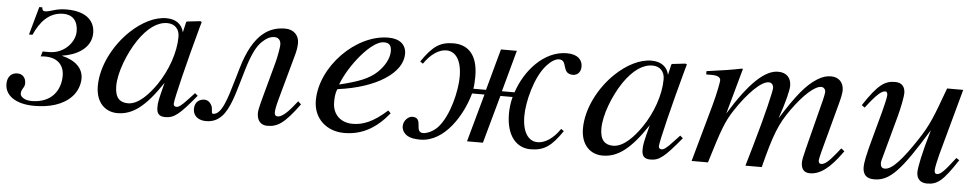

<svg xmlns="http://www.w3.org/2000/svg" viewBox="-51 -654 4469 878"><g transform="rotate(5 2183.5 -214.5)"><path d="M101 -441 65 -312H81C108 -373 148 -420 214 -420C255 -420 281 -394 281 -345C281 -296 233 -240 164 -240H134L127 -217C135 -218 142 -218 149 -218C203 -218 235 -187 235 -137C235 -72 196 -10 103 -10C67 -10 51 -28 51 -39C51 -63 67 -66 67 -88C67 -112 53 -130 28 -130C3 -130 -18 -114 -18 -78C-18 -26 30 11 118 11C185 11 248 -6 287 -47C310 -70 322 -104 322 -132C322 -178 288 -213 224 -228L225 -229C284 -237 357 -271 357 -344C357 -393 325 -441 226 -441C175 -441 155 -424 128 -424C118 -424 115 -432 115 -441Z M845 -111 818 -82C788 -49 775 -41 766 -41C758 -41 752 -45 752 -54C752 -74 794 -246 841 -417C844 -427 845 -429 847 -438L840 -441L779 -434L776 -431L765 -383C757 -420 728 -441 685 -441C630 -441 572 -410 522 -363C451 -296 399 -196 399 -105C399 -29 443 11 499 11C569 11 627 -33 702 -146C681 -64 679 -56 679 -31C679 -2 691 10 719 10C759 10 783 -9 858 -100ZM747 -361C747 -290 717 -204 670 -136C640 -93 593 -38 543 -38C507 -38 483 -57 483 -112C483 -175 518 -264 560 -327C602 -388 646 -419 691 -419C726 -419 747 -396 747 -361Z M1318 -115 1297 -89C1267 -52 1245 -38 1231 -38C1219 -38 1216 -45 1216 -56C1216 -64 1218 -81 1228 -117L1284 -320C1290 -341 1294 -362 1294 -380C1294 -415 1270 -441 1230 -441C1162 -441 1086 -408 1038 -242L1024 -194C995 -94 974 -24 935 -24C925 -24 932 -45 924 -61C916 -78 903 -85 890 -85C869 -85 846 -72 846 -39C846 -4 874 12 905 12C937 12 959 1 978 -19C1013 -56 1032 -131 1045 -174L1063 -235C1084 -306 1104 -347 1127 -369C1145 -386 1162 -398 1185 -398C1200 -398 1214 -389 1214 -365C1214 -353 1207 -313 1199 -282L1155 -120C1141 -68 1139 -55 1139 -45C1139 -7 1161 9 1186 9C1233 9 1264 -9 1332 -102Z M1732 -109C1667 -50 1619 -34 1575 -34C1519 -34 1482 -70 1482 -125C1482 -140 1482 -166 1492 -186C1671 -209 1786 -287 1786 -373C1786 -415 1757 -441 1704 -441C1554 -441 1398 -281 1398 -126C1398 -43 1459 11 1540 11C1623 11 1687 -27 1744 -97ZM1498 -209C1532 -298 1628 -418 1685 -418C1713 -418 1720 -403 1720 -379C1720 -348 1701 -312 1670 -282C1633 -247 1585 -229 1499 -208Z M2242 -242 2294 -432H2221L2169 -242H2111C2114 -256 2115 -286 2115 -299C2115 -401 2067 -441 2003 -441C1941 -441 1907 -417 1858 -345L1871 -336C1902 -382 1940 -406 1973 -406C2014 -406 2044 -369 2044 -291C2044 -228 2018 -111 1966 -54C1947 -33 1917 -20 1900 -20C1855 -20 1899 -90 1844 -90C1829 -90 1804 -72 1804 -43C1804 -26 1814 -10 1831 0C1845 8 1865 11 1889 11C2002 11 2080 -121 2107 -220H2164L2103 0H2176L2237 -220H2293C2286 -194 2283 -166 2283 -143C2283 -41 2331 11 2395 11C2457 11 2491 -13 2540 -85L2527 -94C2496 -48 2458 -24 2425 -24C2384 -24 2354 -61 2354 -139C2354 -202 2382 -319 2434 -376C2453 -397 2473 -410 2490 -410C2533 -410 2503 -345 2559 -345C2574 -345 2595 -355 2595 -386C2595 -415 2575 -441 2523 -441C2418 -441 2333 -343 2300 -242Z M3072 -111 3045 -82C3015 -49 3002 -41 2993 -41C2985 -41 2979 -45 2979 -54C2979 -74 3021 -246 3068 -417C3071 -427 3072 -429 3074 -438L3067 -441L3006 -434L3003 -431L2992 -383C2984 -420 2955 -441 2912 -441C2857 -441 2799 -410 2749 -363C2678 -296 2626 -196 2626 -105C2626 -29 2670 11 2726 11C2796 11 2854 -33 2929 -146C2908 -64 2906 -56 2906 -31C2906 -2 2918 10 2946 10C2986 10 3010 -9 3085 -100ZM2974 -361C2974 -290 2944 -204 2897 -136C2867 -93 2820 -38 2770 -38C2734 -38 2710 -57 2710 -112C2710 -175 2745 -264 2787 -327C2829 -388 2873 -419 2918 -419C2953 -419 2974 -396 2974 -361Z M3826 -105 3811 -117 3790 -91C3760 -54 3742 -38 3725 -38C3717 -38 3713 -43 3713 -54C3713 -58 3717 -76 3723 -99L3781 -315C3790 -348 3794 -369 3794 -382C3794 -416 3773 -441 3736 -441C3716 -441 3697 -436 3673 -421C3624 -390 3583 -340 3513 -229C3540 -306 3553 -362 3553 -381C3553 -417 3533 -441 3493 -441C3432 -441 3362 -375 3273 -230L3331 -439L3328 -441C3273 -430 3245 -426 3166 -415V-400H3191C3218 -400 3232 -393 3232 -378C3232 -371 3223 -320 3207 -262L3134 0H3209C3257 -158 3271 -194 3305 -246C3361 -331 3420 -389 3454 -389C3467 -389 3476 -380 3476 -364C3476 -351 3452 -245 3408 -93L3381 0H3456C3495 -154 3515 -203 3564 -272C3614 -342 3665 -389 3695 -389C3706 -389 3715 -380 3715 -368C3715 -363 3713 -350 3708 -330L3650 -103C3640 -64 3637 -47 3637 -37C3637 -7 3651 9 3677 9C3724 9 3768 -24 3821 -98Z M4339 -119C4288 -52 4272 -38 4256 -38C4249 -38 4245 -44 4245 -55C4245 -67 4255 -110 4260 -129L4343 -432H4269C4220 -298 4206 -260 4159 -189C4097 -95 4051 -42 4017 -42C4002 -42 3997 -52 3997 -67C3997 -71 3999 -80 4000 -83L4054 -281C4066 -324 4076 -378 4076 -393C4076 -424 4060 -441 4030 -441C3983 -441 3952 -421 3887 -322L3901 -312C3952 -379 3973 -394 3989 -394C3996 -394 3999 -388 3999 -377C3999 -365 3988 -322 3982 -299L3947 -170C3928 -101 3920 -61 3920 -42C3920 -5 3938 11 3973 11C4044 11 4094 -42 4212 -236C4180 -128 4167 -61 4167 -39C4167 -8 4185 9 4215 9C4263 9 4288 -11 4353 -110Z"/></g></svg>

Font: XITS
Style: Italic
Weight: 400
Italic angle: -16.33°
Designer: MicroPress Inc., with final additions and corrections provided by Coen Hoffman, Elsevier (retired)
Version: Version 1.107